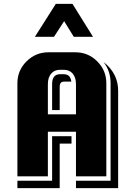

<svg xmlns="http://www.w3.org/2000/svg" viewBox="-20 -910 640 991"><path d="M460 -720.2H360.8L311 -800.8L258.8 -720.2H160.2L268.1 -890.1H354ZM589.8 61H372.1V22.9H550.8V-480Q550.8 -543 515.1 -588.9Q525.4 -581.5 535.2 -571.8Q589.8 -517.1 589.8 -441.9ZM528.8 0H372.1V-230H227.1V0H69.8V-480Q69.8 -546.4 116.9 -593.3Q164.1 -640.1 230 -640.1H369.1Q435.1 -640.1 481.9 -593.3Q528.8 -546.4 528.8 -480ZM372.1 -319.8V-476.1Q372.1 -510.3 355.2 -530Q338.4 -549.8 309.1 -549.8H290Q260.7 -549.8 243.9 -529.8Q227.1 -509.8 227.1 -476.1V-319.8ZM348.1 -488.8H312Q298.8 -488.8 293.5 -482.2Q288.1 -475.6 288.1 -460.9V-341.8H249V-476.1Q249 -526.9 290 -526.9H309.1Q327.1 -526.9 337.9 -516.1Q346.7 -503.4 348.1 -488.8ZM349.1 -168.9H288.1V61H69.8V22.9H249V-207H349.1Z"/></svg>

Font: Laconic
Style: Shadow
Weight: 900
Width: 6
Designer: Robby Woodard
Version: Version 1.000